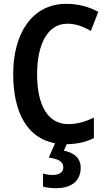

<svg xmlns="http://www.w3.org/2000/svg" viewBox="-20 -744 560 1004"><path d="M402 133C402 83 367 54 314 44L329 10C384 9 430 -1 471 -22V-129C429 -109 386 -95 337 -95C232 -95 174 -190 174 -356C174 -509 227 -620 332 -620C378 -620 418 -604 455 -582L494 -682C443 -710 386 -724 327 -724C147 -724 49 -568 49 -357C49 -151 126 -20 268 5L235 80C282 86 311 100 311 131C311 156 292 171 255 171C239 171 221 168 205 164V232C222 237 245 240 274 240C355 240 402 201 402 133Z"/></svg>

Font: Noto Sans Lao Condensed SemiBold
Style: Regular
Weight: 600
Width: 3
Designer: Monotype Design Team
Foundry: Monotype Imaging Inc.
Version: Version 2.003